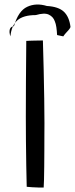

<svg xmlns="http://www.w3.org/2000/svg" viewBox="-20 -843 338 866"><path d="M177 3Q168.5 3 154 2.8Q139.5 2.5 124.8 1.5Q110 0.5 100.5 -0.5Q99.5 -38.5 98.5 -93.8Q97.5 -149 97 -208.2Q96.5 -267.5 96.5 -316Q96.5 -384 97 -471.5Q97.5 -559 98.5 -658.5Q103 -659 112.2 -659.2Q121.5 -659.5 132.8 -659.8Q144 -660 154.8 -660.2Q165.5 -660.5 173.5 -660.5Q175.5 -596.5 177 -529Q178.5 -461.5 179.5 -399Q180.5 -336.5 180.5 -287Q180.5 -266 180.2 -233.2Q180 -200.5 180 -163.8Q180 -127 179.5 -92.5Q179 -58 178.5 -32.2Q178 -6.5 177 3ZM27 -679Q20.5 -697.5 24.2 -710.5Q28 -723.5 43 -725Q62.5 -793.5 102.5 -812.2Q142.5 -831 191.5 -816Q244 -813 268.2 -790Q292.5 -767 298 -721Q295 -713.5 288.8 -706.8Q282.5 -700 276.2 -693Q270 -686 265.5 -679Q258 -680 251.8 -681.8Q245.5 -683.5 237.5 -685Q236.5 -704.5 234.2 -720.2Q232 -736 227 -747.5Q220 -767.5 200.2 -777Q180.5 -786.5 141.5 -775Q85 -775 58.2 -751.2Q31.5 -727.5 27 -679Z"/></svg>

Font: Grandstander Thin Light
Style: Regular
Weight: 300
Version: Version 1.200